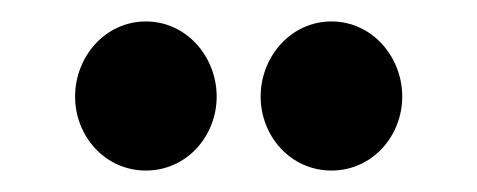

<svg xmlns="http://www.w3.org/2000/svg" viewBox="-20 -677 445 179"><path d="M355 -587C355 -624 327 -657 289 -657C251 -657 223 -624 223 -587C223 -550 251 -518 289 -518C327 -518 355 -550 355 -587ZM182 -587C182 -624 154 -657 116 -657C78 -657 50 -624 50 -587C50 -550 78 -518 116 -518C154 -518 182 -550 182 -587Z"/></svg>

Font: Mint Spirit
Style: Bold
Weight: 700
Designer: HARENDAL Hirwen
Foundry: Arkandis Digital Foundry.
Version: Version 1.004;FFEdit